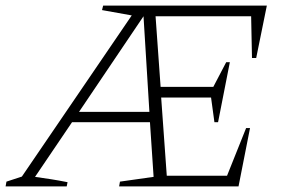

<svg xmlns="http://www.w3.org/2000/svg" viewBox="-45 -665 1011 685"><path d="M-25 0 -22 -17 33 -35 425 -610 319 -629 323 -645H907L869 -458H854L851 -607H510L528 -355H716L762 -443H775L733 -229H720L708 -317H530L550 -38H765L833 -208H847L806 0H380L383 -17L503 -34L490 -229H212L80 -34Q109 -30 137.5 -25.5Q166 -21 196 -15L193 0ZM237 -266H488L467 -607Z"/></svg>

Font: Piazzolla ExtraLight
Style: Italic
Weight: 200
Italic angle: -11.3°
Designer: Juan Pablo del Peral
Foundry: Huerta Tipografica
Version: Version 1.330